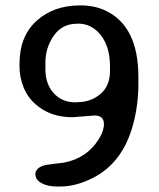

<svg xmlns="http://www.w3.org/2000/svg" viewBox="-20 -682 589 710"><path d="M147.9 -450.2V-426.3Q147.9 -371.1 178.7 -337.4Q209.5 -303.7 257.3 -303.7H261.7L266.1 -304.2Q315.4 -304.2 351.1 -334.2Q386.7 -364.3 386.7 -418.5V-437Q386.7 -507.8 353.3 -551.3Q319.8 -594.7 268.6 -594.7L264.2 -594.2Q209.5 -594.2 178.7 -549.8Q147.9 -505.4 147.9 -450.2ZM52.2 -434.1V-446.8Q52.2 -547.4 115 -604.7Q177.7 -662.1 277.3 -662.1Q328.1 -662.1 368.7 -643.6Q491.7 -586.4 491.7 -397.9V-371.1Q491.7 -293.9 472.2 -221.7Q433.6 -78.6 321.3 -22.9Q259.8 7.8 202.6 7.8H191.9Q156.7 7.8 133.8 -4.6Q110.8 -17.1 110.8 -38.1Q110.8 -59.1 140.6 -69.8Q147.5 -72.3 180.4 -76.2Q213.4 -80.1 216.3 -80.6Q301.3 -96.7 345.7 -168Q364.3 -197.8 364.3 -223.1Q364.3 -254.9 329.6 -254.9L247.6 -248.5Q164.1 -248.5 109.9 -297.9Q80.6 -324.2 66.4 -361.1Q52.2 -397.9 52.2 -434.1Z"/></svg>

Font: Averia Libre
Style: Regular
Weight: 400
Version: Version 1.002